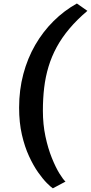

<svg xmlns="http://www.w3.org/2000/svg" viewBox="-20 -882 507 1070"><path d="M86.5 -282Q86.5 -381 110 -469.2Q133.5 -557.5 176.5 -631.8Q219.5 -706 278.5 -764.5Q337.5 -823 408.5 -862.5L467 -821.5Q409 -772.5 366.8 -722.2Q324.5 -672 296 -619.5Q267.5 -567 250.5 -510.8Q233.5 -454.5 226.2 -393.5Q219 -332.5 219 -265Q219 -189 233.2 -122Q247.5 -55 268.8 -2.2Q290 50.5 311 84.5Q332 118.5 345 130L274.5 167.5Q263.5 160.5 241.2 138.2Q219 116 192.5 78.5Q166 41 141.8 -11.5Q117.5 -64 102 -131.5Q86.5 -199 86.5 -282Z"/></svg>

Font: Merriweather 24pt Black
Style: Italic
Weight: 900
Italic angle: -7.8°
Designer: Eben Sorkin
Foundry: Eben Sorkin
Version: Version 2.101